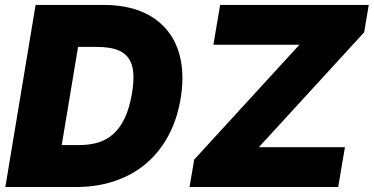

<svg xmlns="http://www.w3.org/2000/svg" viewBox="-20 -747 1493 767"><path d="M1.4 0 122.2 -727.3H394.9Q506.4 -727.3 582.4 -682.2Q620 -659.8 647 -627.3Q674 -594.8 689.3 -553.3Q704.5 -511.7 707.9 -461.6Q711.3 -411.6 701.7 -353.7Q687.9 -270.2 652.3 -204.4Q616.8 -138.5 563 -93.2Q509.2 -47.9 438.9 -24Q368.6 0 285.5 0ZM755.7 -109.4 1176.1 -568.2H832.4L859.4 -727.3H1453.1L1434.7 -617.9L1014.2 -159.1H1358L1331 0H737.2ZM298.3 -167.6Q338.8 -167.6 372.7 -177.9Q406.6 -188.2 433.2 -212.2Q459.9 -236.2 478.5 -275.6Q497.2 -315 507.1 -373.6Q519.5 -447.1 506.4 -487.9Q500 -508.2 487.7 -521.8Q475.5 -535.5 457.7 -543.9Q440 -552.2 416.7 -555.9Q393.5 -559.7 365.1 -559.7H291.9L226.6 -167.6Z"/></svg>

Font: Inter P Black
Style: Italic
Weight: 900
Italic angle: -9.40001°
Designer: Rasmus Andersson
Foundry: rsms
Version: Version 3.018;git-588b23468